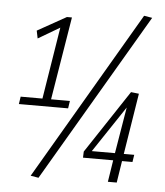

<svg xmlns="http://www.w3.org/2000/svg" viewBox="-53 -787 724 843"><g transform="rotate(5 309.0 -365.5)"><path d="M34 -306 39 -339H135L186 -656L91 -600L84 -634L211 -705H233L173 -339H256L251 -306ZM148 9 113 3 548 -740 584 -734ZM335 -96 336 -123 520 -401 555 -397 512 -128H558L553 -96H507L492 0H453L468 -96ZM371 -128H473L507 -332Z"/></g></svg>

Font: Georama SemiCondensed Light
Style: Italic
Weight: 300
Width: 4
Italic angle: -9°
Designer: Jean-Baptiste Levee
Foundry: Production Type
Version: Version 1.000